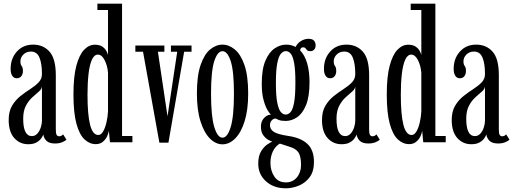

<svg xmlns="http://www.w3.org/2000/svg" viewBox="-20 -770 2780 1039"><path d="M133 10.5Q87 10.5 57 -23.2Q27 -57 27 -120.5Q27 -167 45.2 -197.8Q63.5 -228.5 90.2 -249.8Q117 -271 144 -288.2Q171 -305.5 189 -324.2Q207 -343 207 -369.5Q207 -426 193.5 -458.5Q180 -491 147.5 -491Q122.5 -491 106.5 -475Q90.5 -459 90.5 -438Q90.5 -421 97.2 -412.8Q104 -404.5 104 -386Q104 -368.5 95.2 -357.5Q86.5 -346.5 70.5 -346.5Q55 -346.5 46.2 -360Q37.5 -373.5 37.5 -397.5Q37.5 -453.5 71.2 -491Q105 -528.5 159.5 -528.5Q214.5 -528.5 248.2 -490.2Q282 -452 282 -363V-69Q282 -47.5 286.5 -40Q291 -32.5 300 -32.5Q308 -32.5 313.5 -36Q319 -39.5 321.5 -43L339.5 -14.5Q333 -7 316.2 -0.2Q299.5 6.5 278 6.5Q246 6.5 231.5 -8Q217 -22.5 214.5 -42Q211.5 -33.5 202.8 -21Q194 -8.5 177 1Q160 10.5 133 10.5ZM152.5 -33.5Q170.5 -33.5 182.8 -47.8Q195 -62 201 -81.5Q207 -101 207 -117V-302.5Q206 -288 190.5 -274.8Q175 -261.5 155 -243.5Q135 -225.5 120.2 -197.8Q105.5 -170 105.5 -127.5Q105.5 -33.5 152.5 -33.5Z M498.5 10Q464.5 10 437 -16Q409.5 -42 393.5 -101Q377.5 -160 377.5 -259Q377.5 -355.5 393.2 -414.5Q409 -473.5 435.2 -500.8Q461.5 -528 493.5 -528Q518.5 -528 533.2 -518Q548 -508 555.2 -495Q562.5 -482 564.5 -472.5V-716H507V-750H640.5V-34H696.5V0H575L569 -62.5Q567.5 -49 559.5 -32Q551.5 -15 536.2 -2.5Q521 10 498.5 10ZM512 -39.5Q527 -39.5 538.2 -59Q549.5 -78.5 556.2 -108Q563 -137.5 564.5 -167.5V-376Q561.5 -414.5 546.2 -444.5Q531 -474.5 510 -474.5Q489.5 -474.5 477 -446.2Q464.5 -418 459 -369Q453.5 -320 453.5 -257Q453.5 -150 467.5 -94.8Q481.5 -39.5 512 -39.5Z M842.5 2 754 -490H712.5V-523.5H869.5V-490H834.5L886.5 -140.5L939 -490H905V-523.5H1016.5V-490H976.5L891.5 2Z M1184 11Q1147 11 1115.5 -20.8Q1084 -52.5 1064.8 -114Q1045.5 -175.5 1045.5 -263.5Q1045.5 -360 1065.5 -418.2Q1085.5 -476.5 1117.2 -502.5Q1149 -528.5 1184 -528.5Q1218.5 -528.5 1250.5 -502.5Q1282.5 -476.5 1302.8 -418.2Q1323 -360 1323 -263.5Q1323 -175.5 1303.8 -114Q1284.5 -52.5 1252.8 -20.8Q1221 11 1184 11ZM1184 -25Q1211 -25 1228.5 -82.8Q1246 -140.5 1246 -263.5Q1246 -385 1228.5 -439Q1211 -493 1184 -493Q1157 -493 1139.5 -439Q1122 -385 1122 -263.5Q1122 -140.5 1139.5 -82.8Q1157 -25 1184 -25Z M1527 249Q1461 249 1419.2 211Q1377.5 173 1377.5 116Q1377.5 73.5 1393 48.5Q1408.5 23.5 1426.8 11.5Q1445 -0.5 1453.5 -4Q1447.5 -5 1432.8 -12.8Q1418 -20.5 1405 -37.8Q1392 -55 1392 -84Q1392 -113 1407.5 -129.8Q1423 -146.5 1437.5 -148.5Q1444 -150 1446 -149.5Q1439 -155.5 1427.2 -175Q1415.5 -194.5 1406 -229.8Q1396.5 -265 1396.5 -317Q1396.5 -396 1416.5 -442.2Q1436.5 -488.5 1466.8 -508.5Q1497 -528.5 1528 -528.5Q1556.5 -528.5 1579.5 -516Q1589.5 -536.5 1609 -548.2Q1628.5 -560 1649 -560Q1670.5 -560 1679.2 -550Q1688 -540 1688 -524Q1688 -510 1680 -501.5Q1672 -493 1659 -493Q1647 -493 1642 -498.2Q1637 -503.5 1633 -508.8Q1629 -514 1620.5 -514Q1606.5 -514 1604 -497.5Q1629.5 -471.5 1642.2 -427.2Q1655 -383 1655 -325.5Q1655 -247 1636 -201Q1617 -155 1587.2 -135.2Q1557.5 -115.5 1526 -115.5Q1502 -115.5 1488.5 -121Q1475 -126.5 1472.5 -128Q1470.5 -128.5 1469.5 -128.5Q1460 -128.5 1450.5 -118.5Q1441 -108.5 1441 -92.5Q1441 -70 1461.8 -56.5Q1482.5 -43 1539 -34.5Q1608.5 -24.5 1643.8 9Q1679 42.5 1679 106.5Q1679 157.5 1655.8 188.8Q1632.5 220 1597.2 234.5Q1562 249 1527 249ZM1526 -150Q1540 -150 1552 -163Q1564 -176 1571.2 -213.2Q1578.5 -250.5 1578.5 -323.5Q1578.5 -393.5 1571.5 -430.2Q1564.5 -467 1552.8 -480.2Q1541 -493.5 1527 -493.5Q1513 -493.5 1500.8 -480.2Q1488.5 -467 1480.8 -429.8Q1473 -392.5 1473 -321Q1473 -249 1480.8 -212.2Q1488.5 -175.5 1500.5 -162.8Q1512.5 -150 1526 -150ZM1527 217Q1564 217 1586.5 190Q1609 163 1609 123.5Q1609 77.5 1595.8 56.2Q1582.5 35 1548 24.5Q1533 19.5 1517.2 14.5Q1501.5 9.5 1494.5 7Q1471.5 20 1457.5 47.5Q1443.5 75 1443.5 112.5Q1443.5 153.5 1464.5 185.2Q1485.5 217 1527 217Z M1828.5 10.5Q1782.5 10.5 1752.5 -23.2Q1722.5 -57 1722.5 -120.5Q1722.5 -167 1740.8 -197.8Q1759 -228.5 1785.8 -249.8Q1812.5 -271 1839.5 -288.2Q1866.5 -305.5 1884.5 -324.2Q1902.5 -343 1902.5 -369.5Q1902.5 -426 1889 -458.5Q1875.5 -491 1843 -491Q1818 -491 1802 -475Q1786 -459 1786 -438Q1786 -421 1792.8 -412.8Q1799.5 -404.5 1799.5 -386Q1799.5 -368.5 1790.8 -357.5Q1782 -346.5 1766 -346.5Q1750.5 -346.5 1741.8 -360Q1733 -373.5 1733 -397.5Q1733 -453.5 1766.8 -491Q1800.5 -528.5 1855 -528.5Q1910 -528.5 1943.8 -490.2Q1977.5 -452 1977.5 -363V-69Q1977.5 -47.5 1982 -40Q1986.5 -32.5 1995.5 -32.5Q2003.5 -32.5 2009 -36Q2014.5 -39.5 2017 -43L2035 -14.5Q2028.5 -7 2011.8 -0.2Q1995 6.5 1973.5 6.5Q1941.5 6.5 1927 -8Q1912.5 -22.5 1910 -42Q1907 -33.5 1898.2 -21Q1889.5 -8.5 1872.5 1Q1855.5 10.5 1828.5 10.5ZM1848 -33.5Q1866 -33.5 1878.2 -47.8Q1890.5 -62 1896.5 -81.5Q1902.5 -101 1902.5 -117V-302.5Q1901.5 -288 1886 -274.8Q1870.5 -261.5 1850.5 -243.5Q1830.5 -225.5 1815.8 -197.8Q1801 -170 1801 -127.5Q1801 -33.5 1848 -33.5Z M2194 10Q2160 10 2132.5 -16Q2105 -42 2089 -101Q2073 -160 2073 -259Q2073 -355.5 2088.8 -414.5Q2104.5 -473.5 2130.8 -500.8Q2157 -528 2189 -528Q2214 -528 2228.8 -518Q2243.5 -508 2250.8 -495Q2258 -482 2260 -472.5V-716H2202.5V-750H2336V-34H2392V0H2270.5L2264.5 -62.5Q2263 -49 2255 -32Q2247 -15 2231.8 -2.5Q2216.5 10 2194 10ZM2207.5 -39.5Q2222.5 -39.5 2233.8 -59Q2245 -78.5 2251.8 -108Q2258.5 -137.5 2260 -167.5V-376Q2257 -414.5 2241.8 -444.5Q2226.5 -474.5 2205.5 -474.5Q2185 -474.5 2172.5 -446.2Q2160 -418 2154.5 -369Q2149 -320 2149 -257Q2149 -150 2163 -94.8Q2177 -39.5 2207.5 -39.5Z M2530.5 10.5Q2484.5 10.5 2454.5 -23.2Q2424.5 -57 2424.5 -120.5Q2424.5 -167 2442.8 -197.8Q2461 -228.5 2487.8 -249.8Q2514.5 -271 2541.5 -288.2Q2568.5 -305.5 2586.5 -324.2Q2604.5 -343 2604.5 -369.5Q2604.5 -426 2591 -458.5Q2577.5 -491 2545 -491Q2520 -491 2504 -475Q2488 -459 2488 -438Q2488 -421 2494.8 -412.8Q2501.5 -404.5 2501.5 -386Q2501.5 -368.5 2492.8 -357.5Q2484 -346.5 2468 -346.5Q2452.5 -346.5 2443.8 -360Q2435 -373.5 2435 -397.5Q2435 -453.5 2468.8 -491Q2502.5 -528.5 2557 -528.5Q2612 -528.5 2645.8 -490.2Q2679.5 -452 2679.5 -363V-69Q2679.5 -47.5 2684 -40Q2688.5 -32.5 2697.5 -32.5Q2705.5 -32.5 2711 -36Q2716.5 -39.5 2719 -43L2737 -14.5Q2730.5 -7 2713.8 -0.2Q2697 6.5 2675.5 6.5Q2643.5 6.5 2629 -8Q2614.5 -22.5 2612 -42Q2609 -33.5 2600.2 -21Q2591.5 -8.5 2574.5 1Q2557.5 10.5 2530.5 10.5ZM2550 -33.5Q2568 -33.5 2580.2 -47.8Q2592.5 -62 2598.5 -81.5Q2604.5 -101 2604.5 -117V-302.5Q2603.5 -288 2588 -274.8Q2572.5 -261.5 2552.5 -243.5Q2532.5 -225.5 2517.8 -197.8Q2503 -170 2503 -127.5Q2503 -33.5 2550 -33.5Z"/></svg>

Font: Imbue 10pt
Style: Regular
Weight: 400
Designer: Tyler Finck
Foundry: Etcetera Type Company
Version: Version 1.102; ttfautohint (v1.8.3)